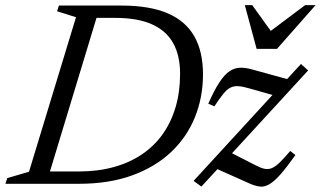

<svg xmlns="http://www.w3.org/2000/svg" viewBox="-38 -694 1211 725"><path d="M259 -46.5Q331 -46.5 391 -63Q451 -79.5 497.8 -111Q544.5 -142.5 576.5 -187.8Q608.5 -233 625.2 -290Q642 -347 642 -415.5Q642 -484 616 -531Q590 -578 535.8 -602.2Q481.5 -626.5 396.5 -626.5H277.5L293 -673H420.5Q527 -673 595 -643.8Q663 -614.5 695.8 -556.8Q728.5 -499 728.5 -413.5Q728.5 -326.5 698 -251.2Q667.5 -176 608 -119.8Q548.5 -63.5 461.2 -31.8Q374 0 260 0H87L102 -46.5ZM249 -629 177.5 -651.5 184.5 -673H340.5L136.5 0H-17.5L-10.5 -21.5L71.5 -45.5ZM693 -11 1098.5 -452.5 1125.5 -428 722.5 10.5ZM771.5 -292.5 748.5 -302.5Q770.5 -352.5 789.8 -382Q809 -411.5 827.8 -424.5Q846.5 -437.5 868 -438.2Q889.5 -439 915 -431.5L1071 -388.5L1022.5 -326.5L906 -359.5Q880.5 -367 863.5 -368.5Q846.5 -370 833 -363.5Q819.5 -357 805.5 -340Q791.5 -323 771.5 -292.5ZM909 1 773.5 -59.5 828 -120.5 924 -71.5Q944.5 -60.5 959.2 -57Q974 -53.5 987.5 -58.8Q1001 -64 1017.5 -79.8Q1034 -95.5 1058 -124L1077.5 -108.5Q1044.5 -62 1021 -35.5Q997.5 -9 979.5 1.5Q961.5 12 945 10.5Q928.5 9 909 1ZM1153.5 -674.5 1008 -509.5H931L886.5 -674.5H914.5L989 -571H976L1114 -674.5Z"/></svg>

Font: Newsreader 17pt
Style: Italic
Weight: 400
Italic angle: -17°
Version: Version 1.003